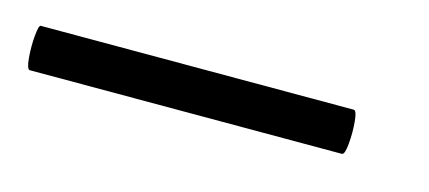

<svg xmlns="http://www.w3.org/2000/svg" viewBox="-36 -38 422 189"><g transform="rotate(15 175.0 56.5)"><path d="M-7 79Q-10 79 -11 67.5Q-12 56 -11 45Q-10 34 -8 34H311Q314 34 315 45Q316 56 315 67.5Q314 79 311 79Z"/></g></svg>

Font: Cormorant Light SemiBold
Style: Italic
Weight: 600
Italic angle: -10°
Version: Version 4.000